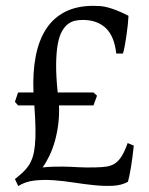

<svg xmlns="http://www.w3.org/2000/svg" viewBox="-20 -623 509 658"><path d="M300.3 -261.7H182.1Q183.6 -228.5 179.7 -197.8Q175.8 -167 168.2 -139.9Q160.6 -112.8 149.7 -89.8Q138.7 -66.9 126 -49.3Q147.9 -51.3 165 -51.8Q182.1 -52.2 196.3 -52Q210.4 -51.8 222.7 -51.3Q234.9 -50.8 247.8 -50Q260.7 -49.3 274.9 -49.1Q289.1 -48.8 307.1 -49.3Q329.6 -49.8 345.7 -52.2Q361.8 -54.7 374.3 -63Q386.7 -71.3 397 -87.6Q407.2 -104 417.5 -132.8L438.5 -124Q436.5 -103 433.8 -83.7Q431.2 -64.5 428.5 -48.1Q425.8 -31.7 423.1 -19.5Q420.4 -7.3 418.5 0Q396.5 12.2 366.9 13.7Q337.4 15.1 303.5 11.7Q269.5 8.3 233.6 2.7Q197.8 -2.9 163.1 -5.4Q128.4 -7.8 97.4 -4.2Q66.4 -0.5 42.5 14.6L31.2 -9.3Q46.4 -21.5 58.1 -32.2Q69.8 -43 78.1 -55.4Q86.4 -67.9 91.8 -84.2Q97.2 -100.6 99.6 -124.5Q102.1 -148.4 101.6 -181.9Q101.1 -215.3 97.7 -261.7H42L31.2 -273.9Q33.7 -281.2 36.4 -289.8Q39.1 -298.3 42 -306.2H94.7Q91.8 -375.5 102.5 -430.7Q113.3 -485.8 138.4 -524.2Q163.6 -562.5 203.9 -582.8Q244.1 -603 299.8 -603Q312.5 -603 324.5 -602.1Q336.4 -601.1 350.1 -597.4Q363.8 -593.8 380.6 -587.2Q397.5 -580.6 420.4 -568.8Q419.9 -556.2 418 -538.1Q416 -520 413.3 -501.2Q410.6 -482.4 407.5 -465.6Q404.3 -448.7 401.4 -439.5H378.4Q371.6 -500 342 -527.3Q312.5 -554.7 263.7 -554.7Q250.5 -554.7 237.5 -552Q224.6 -549.3 213.1 -540.8Q201.7 -532.2 192.4 -515.9Q183.1 -499.5 178 -471.9Q172.9 -444.3 172.4 -403.6Q171.9 -362.8 177.7 -306.2H300.3L312.5 -294.9Z"/></svg>

Font: Gentium Plus
Style: Regular
Weight: 400
Designer: J. Victor Gaultney, Annie Olsen, Iska Routamaa
Foundry: SIL International
Version: Version 1.510